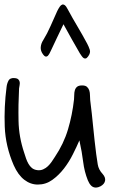

<svg xmlns="http://www.w3.org/2000/svg" viewBox="-20 -850 574 870"><path d="M9.8 -456.1Q11.7 -471.7 18.6 -484.9Q25.4 -498 46.9 -496.1Q58.6 -495.1 63.5 -489.7Q68.4 -484.4 69.3 -478Q70.3 -471.7 68.8 -463.9Q67.4 -456.1 66.4 -449.2Q62.5 -375 64 -302.2Q65.4 -229.5 89.8 -157.2Q93.8 -144.5 98.1 -131.8Q102.5 -119.1 108.9 -107.9Q115.2 -96.7 124.5 -88.9Q133.8 -81.1 148.4 -79.1Q163.1 -77.1 175.3 -82.5Q187.5 -87.9 196.8 -96.7Q206.1 -105.5 213.9 -116.7Q221.7 -127.9 228.5 -138.7Q268.6 -198.2 288.1 -263.7Q307.6 -329.1 315.4 -399.4Q316.4 -409.2 316.4 -420.4Q316.4 -431.6 319.3 -441.4Q322.3 -451.2 329.6 -457Q336.9 -462.9 352.5 -462.9Q367.2 -462.9 374.5 -456.1Q381.8 -449.2 384.8 -439.5Q387.7 -429.7 387.7 -418Q387.7 -406.2 388.7 -396.5Q396.5 -335 402.3 -273.9Q408.2 -212.9 416 -151.4Q418.9 -128.9 422.9 -105Q426.8 -81.1 445.3 -61.5Q459 -45.9 456.1 -30.8Q453.1 -15.6 435.5 -5.9Q423.8 0 415 0Q401.4 0 392.6 -9.3Q383.8 -18.6 377.9 -33.2Q362.3 -72.3 356.9 -116.2Q351.6 -160.2 339.8 -213.9Q328.1 -186.5 310.5 -151.4Q293 -116.2 269.5 -85.9Q246.1 -55.7 216.8 -34.7Q187.5 -13.7 151.4 -13.7Q118.2 -13.7 89.8 -35.6Q61.5 -57.6 42 -101.6Q4.9 -187.5 1.5 -276.4Q-2 -365.2 9.8 -456.1ZM267.6 -740.2Q252 -709 238.3 -679.2Q224.6 -649.4 210.9 -621.1Q208 -614.3 204.1 -607.4Q200.2 -600.6 196.3 -596.7Q192.4 -592.8 187 -593.8Q181.6 -594.7 175.8 -602.5Q163.1 -619.1 164.6 -636.2Q166 -653.3 175.8 -668Q194.3 -698.2 209 -731.9Q223.6 -765.6 239.3 -799.8Q245.1 -811.5 250.5 -819.3Q255.9 -827.1 261.7 -829.1Q267.6 -831.1 273.9 -826.2Q280.3 -821.3 287.1 -807.6Q308.6 -767.6 331.1 -730Q353.5 -692.4 375 -652.3Q381.8 -639.6 386.7 -625Q391.6 -610.4 378.9 -593.8Q373 -585.9 368.2 -585Q363.3 -584 358.9 -586.9Q354.5 -589.8 350.1 -596.2Q345.7 -602.5 341.8 -608.4Q323.2 -639.6 305.2 -672.4Q287.1 -705.1 267.6 -740.2Z"/></svg>

Font: Scriphy
Style: Regular
Weight: 400
Designer: Ala M. Lockhart
Foundry: Ala M. Lockhart
Version: Version 1.0 2021